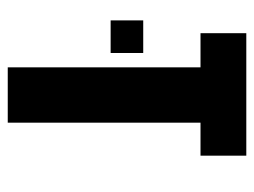

<svg xmlns="http://www.w3.org/2000/svg" viewBox="-98 -542 640 483"><g transform="rotate(90 221.5 -300.0)"><path d="M148.9 -484.9H63V-600.1H371.1V-484.9H288.1V0H148.9ZM30.8 -340.8H112.8V-258.8H30.8Z"/></g></svg>

Font: Miedinger*
Style: Bold
Weight: 700
Version: Version 001.000